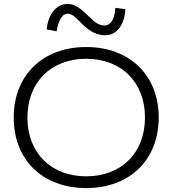

<svg xmlns="http://www.w3.org/2000/svg" viewBox="-20 -950 880 980"><path d="M420 10C642 10 790 -134 790 -350C790 -566 642 -710 420 -710C198 -710 50 -566 50 -350C50 -134 198 10 420 10ZM420 -50C240 -50 120 -170 120 -350C120 -530 240 -650 420 -650C600 -650 720 -530 720 -350C720 -170 600 -50 420 -50ZM620 -903 569 -910C566 -852 544 -820 515 -820C488 -820 470 -830 436 -864C396 -904 363 -930 325 -930C266 -930 226 -875 218 -800L269 -790C277 -841 295 -880 325 -880C350 -880 369 -858 400 -827C440 -787 478 -770 515 -770C575 -770 615 -820 620 -903Z"/></svg>

Font: Gully Light
Style: Regular
Weight: 300
Designer: jaikishan Patel
Foundry: MagicType
Version: Version 1.000;Glyphs 3.2 (3242)